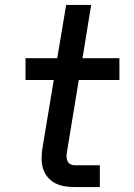

<svg xmlns="http://www.w3.org/2000/svg" viewBox="-20 -755 540 775"><path d="M280 0Q259 0 239 -3.5Q219 -7 202 -16Q185 -25 172.5 -40Q160 -55 154 -74Q148 -93 148 -113.5Q148 -134 151 -155L197 -432H83V-520H211L247 -735H348L313 -520H462V-432H298L250 -140Q248 -131 248.5 -122Q249 -113 252.5 -105Q256 -97 263.5 -92.5Q271 -88 280 -88H383V0Z"/></svg>

Font: Iosevka SS04 Semibold Oblique
Style: Regular
Weight: 600
Italic angle: -9°
Monospace: yes
Designer: Belleve Invis
Foundry: Belleve Invis
Version: Version 19.0.0; ttfautohint (v1.8.4)